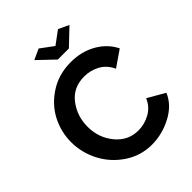

<svg xmlns="http://www.w3.org/2000/svg" viewBox="-253 -1051 1193 1193"><g transform="rotate(-45 343.0 -454.5)"><path d="M230 -883 300 -915 385 -852 470 -915 539 -883 433 -782H336ZM31 -360Q31 -449 71.5 -528.5Q112 -608 193.5 -661Q275 -714 381 -714Q476 -714 549 -672Q622 -630 657 -559L551 -486Q526 -541 478.5 -566.5Q431 -592 377 -592Q280 -592 225.5 -520.5Q171 -449 171 -356Q171 -259 230 -187.5Q289 -116 379 -116Q433 -116 482 -143Q531 -170 554 -224L667 -159Q635 -83 551 -38.5Q467 6 375 6Q278 6 197.5 -48Q117 -102 74 -185.5Q31 -269 31 -360Z"/></g></svg>

Font: Raleway
Style: Bold
Weight: 700
Designer: Matt McInerney, Pablo Impallari, Rodrigo Fuenzalida
Foundry: Matt McInerney, Pablo Impallari, Rodrigo Fuenzalida
Version: Version 3.000